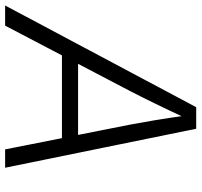

<svg xmlns="http://www.w3.org/2000/svg" viewBox="-56 -730 768 731"><g transform="rotate(90 327.5 -364.0)"><path d="M-17.6 0 369.6 -727.5H451.7L600.1 0H530.3L436 -475.6Q429.2 -511.7 419.9 -566.4Q410.6 -621.1 400.4 -695.8H415Q381.8 -624 355.2 -569.6Q328.6 -515.1 308.1 -475.6L59.1 0ZM142.1 -216.3 152.3 -277.8H522L511.7 -216.3Z"/></g></svg>

Font: Inter Light
Style: Italic
Weight: 300
Italic angle: -9.3988°
Designer: Rasmus Andersson
Foundry: rsms
Version: Version 4.001;git-66647c0bb